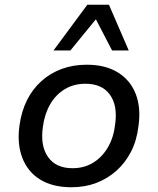

<svg xmlns="http://www.w3.org/2000/svg" viewBox="-20 -778 664 807"><path d="M280 9Q201 9 148.5 -23.5Q96 -56 73.5 -115.5Q51 -175 62 -251Q70 -310 93.5 -357Q117 -404 154.5 -437.5Q192 -471 240 -488.5Q288 -506 345 -506Q423 -506 475.5 -473.5Q528 -441 550.5 -383Q573 -325 562 -248Q555 -188 531 -141Q507 -94 469.5 -60.5Q432 -27 384.5 -9Q337 9 280 9ZM285 -71Q334 -71 372 -94.5Q410 -118 434 -159.5Q458 -201 464 -256Q475 -334 442 -380Q409 -426 339 -426Q290 -426 252 -403Q214 -380 190.5 -339Q167 -298 160 -243Q149 -165 182 -118Q215 -71 285 -71ZM205 -566 347 -758H438L521 -566H451L383 -697L276 -566Z"/></svg>

Font: Nunito Sans 7pt Medium
Style: Italic
Weight: 500
Italic angle: -9°
Designer: Vernon Adams
Foundry: Vernon Adams
Version: Version 3.101;gftools[0.9.27]